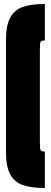

<svg xmlns="http://www.w3.org/2000/svg" viewBox="-20 -765 255 963"><path d="M180 -54Q180 -30 181 -21Q182 -12 187 -8.5Q192 -5 205 -5V178Q136 178 94 163Q52 148 31 109Q10 70 10 -2V-565Q10 -637 31 -676Q52 -715 94 -730Q136 -745 205 -745V-562Q192 -562 187 -558.5Q182 -555 181 -546Q180 -537 180 -513Z"/></svg>

Font: FFF_tuoi-tre Black
Style: Regular
Weight: 900
Designer: bBox Type GmbH
Foundry: bBox Type GmbH
Version: Version 1.001